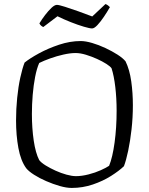

<svg xmlns="http://www.w3.org/2000/svg" viewBox="-20 -925 732 945"><path d="M333 0Q307 0 274 -9.5Q241 -19 207.5 -33.5Q174 -48 147.5 -65Q121 -82 109 -97Q82 -134 70.5 -196.5Q59 -259 59 -332Q59 -388 64.5 -443Q70 -498 80 -543.5Q90 -589 101 -617Q127 -638 172 -662.5Q217 -687 271 -705Q325 -723 377 -723Q401 -723 433.5 -713.5Q466 -704 499 -688.5Q532 -673 558.5 -656Q585 -639 598 -623Q618 -582 626 -524.5Q634 -467 634 -407Q634 -347 627.5 -289Q621 -231 611 -183.5Q601 -136 590 -107Q566 -84 526.5 -59Q487 -34 437 -17Q387 0 333 0ZM354 -58Q382 -58 415.5 -66.5Q449 -75 476.5 -87.5Q504 -100 517 -109Q534 -150 544 -223.5Q554 -297 554 -380Q554 -441 547.5 -496.5Q541 -552 529 -589Q523 -598 503.5 -610.5Q484 -623 457.5 -635Q431 -647 403 -655.5Q375 -664 352 -664Q326 -664 292.5 -656.5Q259 -649 227 -637.5Q195 -626 173 -615Q161 -588 153 -547Q145 -506 141 -458.5Q137 -411 137 -364Q137 -294 146 -233Q155 -172 173 -137Q183 -124 205 -110.5Q227 -97 253.5 -85Q280 -73 307 -65.5Q334 -58 354 -58ZM433 -785Q422 -785 393 -793.5Q364 -802 328.5 -816Q293 -830 263 -845L193 -792Q188 -794 182.5 -798.5Q177 -803 174 -810Q186 -830 202 -851Q218 -872 233.5 -886.5Q249 -901 260 -901Q270 -901 300 -891.5Q330 -882 366.5 -869Q403 -856 434 -844L499 -905Q506 -903 512 -898Q518 -893 521 -890Q508 -867 491.5 -842.5Q475 -818 459.5 -801.5Q444 -785 433 -785Z"/></svg>

Font: Texturina 72pt Light
Style: Regular
Weight: 300
Designer: Guillermo Torres Carreño
Foundry: Omnibus-Type
Version: Version 1.002; ttfautohint (v1.8.3)